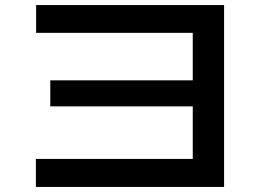

<svg xmlns="http://www.w3.org/2000/svg" viewBox="-20 -741 1040 760"><path d="M122 -1V-112H743V-320H179V-423H743V-611H123V-721H867V-1Z"/></svg>

Font: Murecho Medium
Style: Regular
Weight: 500
Designer: Neil Summerour
Foundry: Positype
Version: Version 1.010; ttfautohint (v1.8.3)